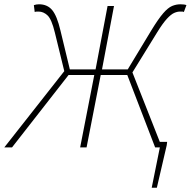

<svg xmlns="http://www.w3.org/2000/svg" viewBox="-54 -688 890 896"><path d="M654 188 692 0H678L683 -26H726L724 -10L678 188ZM-34 0 246 -356 202 -536Q187 -598 168 -616Q149 -634 126 -634Q122 -634 118 -634Q114 -634 108 -632L104 -664Q109 -666 115.5 -667Q122 -668 128 -668Q167 -668 189.5 -641Q212 -614 228 -546L272 -364H392L448 -660H478L422 -364H542L652 -546Q685 -600 707.5 -626Q730 -652 749 -660Q768 -668 788 -668Q797 -668 804.5 -667Q812 -666 816 -664L804 -632Q800 -634 796 -634Q792 -634 786 -634Q773 -634 758.5 -627.5Q744 -621 725 -600.5Q706 -580 680 -538L564 -350L702 0H670L540 -338H416L350 0H320L386 -338H266L2 0Z"/></svg>

Font: Source Sans 3
Style: Italic
Weight: 200
Italic angle: -11°
Designer: Paul D. Hunt
Foundry: Adobe
Version: Version 3.046;hotconv 1.0.118;makeotfexe 2.5.65603